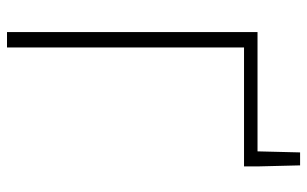

<svg xmlns="http://www.w3.org/2000/svg" viewBox="-184 -692 876 548"><g transform="rotate(90 254.0 -418.0)"><path d="M71.5 -715V0H115.5V-707.5L90.5 -676.5H455V-715ZM412 -715H455L452 -836.5H415Z"/></g></svg>

Font: Russolo 10pt ExtraLight
Style: Regular
Weight: 200
Designer: Micah Stupak-Hahn
Version: Version 1.000